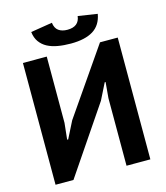

<svg xmlns="http://www.w3.org/2000/svg" viewBox="-126 -970 919 1066"><g transform="rotate(-15 333.0 -437.0)"><path d="M468 -388 476 -479H471L424 -385L163 0H60V-700H197V-319L187 -225H193L242 -322L503 -700H605V0H468ZM273 -874Q277 -842 296.5 -828Q316 -814 347 -814Q414 -814 421 -873L532 -856Q521 -793 474.5 -764Q428 -735 346 -735Q305 -735 271 -741Q237 -747 211.5 -760.5Q186 -774 169.5 -797Q153 -820 149 -854Z"/></g></svg>

Font: PTSans
Style: Bold
Weight: 700
Designer: A.Korolkova, O.Umpeleva, V.Yefimov
Foundry: ParaType Ltd
Version: Version 2.003W OFL